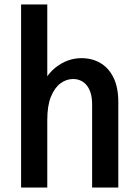

<svg xmlns="http://www.w3.org/2000/svg" viewBox="-20 -845 626 865"><path d="M395 0V-374Q395 -430 371.5 -459.5Q348 -489 309 -489Q279 -489 252.5 -469.5Q226 -450 209.5 -409.5Q193 -369 193 -304V0H75V-825H193V-404H150Q173 -494 227.5 -538.5Q282 -583 347 -583Q395 -583 432.5 -561Q470 -539 491.5 -495Q513 -451 513 -385V0Z"/></svg>

Font: Yaldevi SemiBold
Style: Regular
Weight: 600
Designer: Sol Matas, Rajitha Manaperi, Kosala Senevirathne
Foundry: Mooniak
Version: Version 1.100